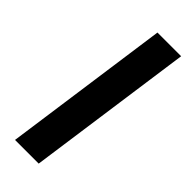

<svg xmlns="http://www.w3.org/2000/svg" viewBox="-230 -721 751 751"><g transform="rotate(45 145.5 -345.5)"><path d="M271 -691H140L43 0H174Z"/></g></svg>

Font: Fira Sans Medium
Style: Italic
Weight: 500
Italic angle: -8°
Designer: bBox Type GmbH & Carrois Corporate GbR & Edenspiekermann AG
Foundry: bBox Type GmbH & Carrois Corporate GbR & Edenspiekermann AG
Version: Version 4.301;PS 004.301;hotconv 1.0.88;makeotf.lib2.5.64775